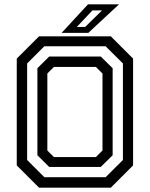

<svg xmlns="http://www.w3.org/2000/svg" viewBox="-20 -868 693 888"><path d="M160.5 0 57.5 -103V-597L160.5 -700H492.5L595.5 -597V-103L492.5 0ZM229.5 -141.5H423.5L454 -172V-528L423.5 -558.5H229.5L199 -528V-172ZM185 -48.5H468.5L548.5 -128V-574.5L468.5 -654H185L105.5 -574.5V-128ZM207.5 -96 153 -150V-552.5L207.5 -606.5H446L501 -552.5V-150L446 -96ZM265 -716 387 -848H530.5L388.5 -716ZM335.5 -743.5H374L452 -820H407.5Z"/></svg>

Font: Tourney Medium
Style: Regular
Weight: 500
Designer: Tyler Finck
Foundry: Etcetera Type Co
Version: Version 1.015